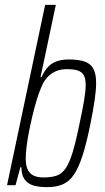

<svg xmlns="http://www.w3.org/2000/svg" viewBox="-20 -763 432 791"><path d="M172 8Q146 8 122.5 2.5Q99 -3 84 -20.5Q69 -38 68 -74H64L44 0H9L166 -743H210L147 -445H151Q163 -472 178.5 -488Q194 -504 215 -511Q236 -518 263 -518Q304 -518 328.5 -509.5Q353 -501 364.5 -480Q376 -459 376 -421Q376 -392 370 -351Q364 -310 353 -255Q337 -175 320.5 -123.5Q304 -72 284.5 -43.5Q265 -15 238.5 -3.5Q212 8 172 8ZM159 -32Q192 -32 213.5 -39.5Q235 -47 250.5 -69.5Q266 -92 279.5 -136.5Q293 -181 308 -255Q320 -311 326.5 -349.5Q333 -388 333 -413Q333 -440 324.5 -454Q316 -468 299 -473Q282 -478 254 -478Q230 -478 210 -469.5Q190 -461 174.5 -444Q159 -427 149 -401Q140 -380 131 -350.5Q122 -321 114 -287.5Q106 -254 99.5 -221Q93 -188 89.5 -159Q86 -130 86 -109Q86 -69 103.5 -50.5Q121 -32 159 -32Z"/></svg>

Font: Saira Condensed ExtraLight
Style: Italic
Weight: 250
Width: 3
Italic angle: -12°
Designer: Hector Gatti with collaboration of the Omnibus-Type team
Foundry: Omnibus-Type
Version: Version 1.101